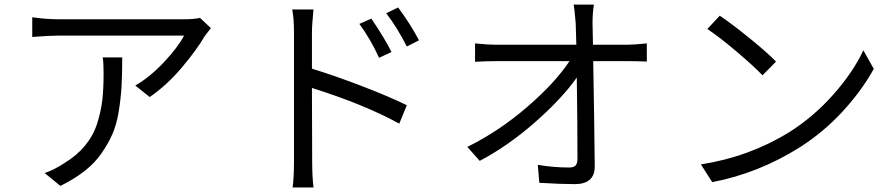

<svg xmlns="http://www.w3.org/2000/svg" viewBox="-20 -784 3946 846"><path d="M909.2 -660.2Q886.7 -631.8 882.8 -626Q845.7 -562.5 780.3 -485.4Q714.8 -408.2 639.6 -356.4L576.2 -407.2Q639.6 -443.4 702.1 -509.8Q764.6 -576.2 791 -627H232.4Q198.2 -627 122.1 -621.1V-708Q183.6 -699.2 232.4 -699.2H794.9Q834 -699.2 861.3 -705.1ZM176.8 -21.5Q221.7 -37.1 263.7 -65.4Q318.4 -98.6 354.5 -142.1Q390.6 -185.5 407.7 -238.8Q424.8 -292 430.7 -342.3Q436.5 -392.6 436.5 -460.9Q436.5 -505.9 432.6 -531.2H518.6Q518.6 -457 515.6 -404.8Q512.7 -352.5 503.4 -294.4Q494.1 -236.3 475.6 -193.8Q457 -151.4 427.2 -108.4Q397.5 -65.4 352.5 -30.3Q307.6 4.9 246.1 35.2Z M1616.2 -702.1Q1676.8 -612.3 1705.1 -554.7L1650.4 -529.3Q1612.3 -612.3 1563.5 -678.7ZM1267.6 -742.2H1361.3Q1354.5 -673.8 1354.5 -641.6V-481.4Q1453.1 -451.2 1574.2 -404.8Q1695.3 -358.4 1772.5 -320.3L1739.3 -239.3Q1584 -324.2 1354.5 -396.5Q1355.5 -250 1355.5 -73.2Q1355.5 -6.8 1361.3 42H1269.5Q1275.4 -4.9 1275.4 -73.2V-641.6Q1275.4 -702.1 1267.6 -742.2ZM1681.6 -725.6 1734.4 -751Q1789.1 -676.8 1826.2 -606.4L1772.5 -579.1Q1729.5 -664.1 1681.6 -725.6Z M2596.7 -763.7Q2590.8 -724.6 2590.8 -682.6Q2590.8 -667 2592.8 -586.9H2747.1Q2771.5 -586.9 2830.1 -592.8V-512.7Q2785.2 -514.6 2750 -514.6H2593.8Q2598.6 -253.9 2600.6 -50.8Q2600.6 27.3 2512.7 27.3Q2452.1 27.3 2356.4 21.5L2349.6 -57.6Q2419.9 -45.9 2488.3 -45.9Q2508.8 -45.9 2516.6 -55.2Q2524.4 -64.5 2524.4 -85Q2524.4 -244.1 2521.5 -442.4Q2457 -350.6 2338.4 -246.1Q2219.7 -141.6 2093.8 -75.2L2039.1 -136.7Q2179.7 -206.1 2303.2 -313Q2426.8 -419.9 2489.3 -514.6H2164.1Q2119.1 -514.6 2073.2 -511.7V-592.8Q2129.9 -586.9 2163.1 -586.9H2519.5Q2517.6 -651.4 2516.6 -682.6Q2511.7 -742.2 2507.8 -763.7Z M3151.4 -714.8Q3204.1 -679.7 3282.2 -616.2Q3360.4 -552.7 3399.4 -512.7L3339.8 -452.1Q3300.8 -493.2 3224.6 -557.6Q3148.4 -622.1 3096.7 -656.2ZM3068.4 -59.6Q3282.2 -92.8 3460 -203.1Q3567.4 -271.5 3653.8 -369.6Q3740.2 -467.8 3784.2 -562.5L3830.1 -480.5Q3777.3 -384.8 3692.9 -293Q3608.4 -201.2 3503.9 -134.8Q3322.3 -20.5 3118.2 18.6Z"/></svg>

Font: Min Sans
Style: Regular
Weight: 400
Designer: Jinseong-Kim, NotoSansCJK, Nunito
Foundry: Jinseong-Kim
Version: Version 1.400;Glyphs 3.1.2 (3151)